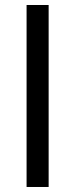

<svg xmlns="http://www.w3.org/2000/svg" viewBox="-20 -745 300 765"><path d="M173.8 0H85.9V-725.1H173.8Z"/></svg>

Font: Libra Sans Modern
Style: Regular
Weight: 400
Foundry: Stefan Peev, Context Ltd
Version: Version 1.000